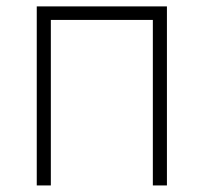

<svg xmlns="http://www.w3.org/2000/svg" viewBox="-20 -565 621 585"><path d="M92 0H134.9V-504.3H445.7V0H488.6V-545.5H92Z"/></svg>

Font: Karasuma Gothic
Style: Thin
Weight: 200
Designer: Rasmus Andersson / Ryoko Ishizuka
Foundry: rsms
Version: Version 1.00